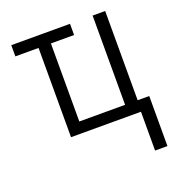

<svg xmlns="http://www.w3.org/2000/svg" viewBox="-131 -626 862 934"><g transform="rotate(-20 300.0 -159.5)"><path d="M513 201V0H151V-462H31V-520H335V-462H215V-58H452V-520H517V-58H577V201Z"/></g></svg>

Font: Iosevka SS04 Light Extended
Style: Regular
Weight: 300
Width: 7
Monospace: yes
Designer: Belleve Invis
Foundry: Belleve Invis
Version: Version 19.0.0; ttfautohint (v1.8.4)